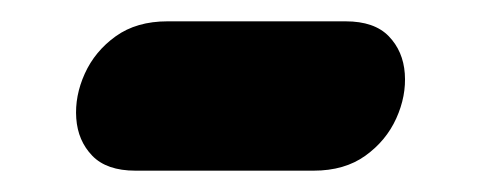

<svg xmlns="http://www.w3.org/2000/svg" viewBox="-20 -360 449 180"><path d="M107 -200H274Q303 -200 322.5 -214Q342 -228 351.5 -249Q361 -270 359.5 -291Q358 -312 344.5 -326Q331 -340 304 -340H137Q108 -340 88.5 -326Q69 -312 59.5 -291Q50 -270 51.5 -249Q53 -228 66.5 -214Q80 -200 107 -200Z"/></svg>

Font: Balsamiq Sans
Style: Bold Italic
Weight: 700
Italic angle: -12°
Designer: Michael Angeles
Foundry: Balsamiq SRL
Version: Version 1.020; ttfautohint (v1.8.4.7-5d5b);gftools[0.9.26]